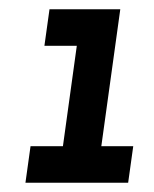

<svg xmlns="http://www.w3.org/2000/svg" viewBox="-20 -395 332 415"><path d="M46 -79H116L146 -296H76L87 -375H240L199 -79H268L257 0H35Z"/></svg>

Font: Josefin Slab
Style: Bold Italic
Weight: 700
Italic angle: -12°
Designer: Santiago Orozco
Foundry: Typemade
Version: Version 2.000